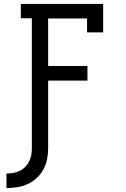

<svg xmlns="http://www.w3.org/2000/svg" viewBox="-20 -755 640 977"><path d="M13 202V128Q31 128 48 125Q65 122 80.5 114.5Q96 107 108 94.5Q120 82 128 66.5Q136 51 139 34Q142 17 142 0V-662H86V-735H505V-590H423V-661H225V-419H425V-345H225V0Q225 28 219.5 55.5Q214 83 201 107Q188 131 167 150.5Q146 170 121 181.5Q96 193 68.5 197.5Q41 202 13 202Z"/></svg>

Font: Iosevka Curly Slab Extended
Style: Regular
Weight: 400
Width: 7
Monospace: yes
Designer: Belleve Invis
Foundry: Belleve Invis
Version: Version 11.1.0; ttfautohint (v1.8.3)